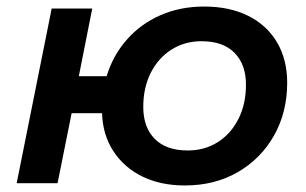

<svg xmlns="http://www.w3.org/2000/svg" viewBox="-20 -560 937 587"><path d="M31 0 138 -534H262L221 -327H306Q325 -390 367.5 -438.5Q410 -487 470.5 -513.5Q531 -540 604 -540Q682 -540 739 -511.5Q796 -483 827 -430.5Q858 -378 858 -307Q858 -217 818 -146Q778 -75 707.5 -34Q637 7 545 7Q471 7 415 -20.5Q359 -48 326.5 -98Q294 -148 292 -214H199L156 0ZM554 -100Q606 -100 646 -125.5Q686 -151 709 -196.5Q732 -242 732 -301Q732 -363 697 -398.5Q662 -434 596 -434Q545 -434 504.5 -408.5Q464 -383 441 -337.5Q418 -292 418 -233Q418 -171 453 -135.5Q488 -100 554 -100Z"/></svg>

Font: Montserrat SemiBold
Style: Italic
Weight: 600
Italic angle: -11.3°
Designer: Julieta Ulanovsky
Foundry: Julieta Ulanovsky
Version: Version 9.000; ttfautohint (v1.8.4.7-5d5b)